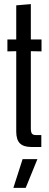

<svg xmlns="http://www.w3.org/2000/svg" viewBox="-20 -715 238 934"><path d="M59 -75V-466L16 -465V-523H59V-689L130 -695V-523H182V-465L130 -466V-91Q130 -73 135 -65.5Q140 -58 155 -58H181V0H132Q95 0 77 -17.5Q59 -35 59 -75ZM90 59H162L105 199H45Z"/></svg>

Font: Mona Sans Condensed
Style: Regular
Weight: 400
Width: 3
Designer: Deni Anggara
Foundry: GitHub
Version: Version 2.000